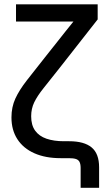

<svg xmlns="http://www.w3.org/2000/svg" viewBox="-20 -748 513 908"><path d="M361.3 140.1V46.4Q361.3 28.3 356.2 18.1Q351.1 7.8 338.9 3.9Q326.7 0 305.2 0H266.6Q194.8 0 142.6 -23.2Q90.3 -46.4 62.3 -89.6Q34.2 -132.8 34.2 -192.9Q34.2 -241.7 52.7 -282Q71.3 -322.3 106.7 -367.7Q142.1 -413.1 192.4 -476.6L256.3 -557.1Q272.5 -577.6 289.3 -598.9Q306.2 -620.1 323.5 -641.4Q340.8 -662.6 357.9 -684.1L361.3 -646Q342.8 -646 324 -646Q305.2 -646 286.6 -646Q268.1 -646 249.3 -646Q230.5 -646 211.9 -646H55.7V-727.5H441.9V-656.2L262.7 -427.7Q216.3 -369.1 186.3 -331.5Q156.2 -293.9 141.8 -263.9Q127.4 -233.9 127.4 -198.2Q127.4 -156.2 146.2 -130.1Q165 -104 200 -92Q234.9 -80.1 281.7 -80.1H307.1Q377.9 -80.1 413.3 -50.8Q448.7 -21.5 448.7 43.5V140.1Z"/></svg>

Font: Inter Cardless Display
Style: Regular
Weight: 400
Designer: Rasmus Andersson
Foundry: rsms
Version: Version 4.001;git-9221beed3